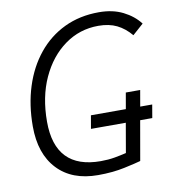

<svg xmlns="http://www.w3.org/2000/svg" viewBox="-80 -773 767 854"><g transform="rotate(-10 303.0 -346.5)"><path d="M294.9 9.8Q177.2 9.8 111.6 -60.1Q45.9 -129.9 45.9 -253.9Q45.9 -350.6 72 -432.6Q98.1 -514.6 147.5 -575.4Q196.8 -636.2 266.6 -669.7Q336.4 -703.1 423.3 -703.1Q485.4 -703.1 531.7 -679.9Q578.1 -656.7 606.4 -619.6L557.1 -575.7Q528.3 -609.9 493.4 -627Q458.5 -644 410.2 -644Q325.7 -644 258.1 -595.2Q190.4 -546.4 151.1 -460.7Q111.8 -375 111.8 -263.2Q111.8 -49.3 317.4 -49.3Q351.1 -49.3 380.1 -54.4Q409.2 -59.6 433.1 -65.4L456.1 -198.2H298.8L309.1 -257.8H466.8L479.5 -330.6H544.4L531.7 -257.8H585.9L575.7 -198.2H521L489.7 -19.5Q468.3 -13.2 414.6 -1.7Q360.8 9.8 294.9 9.8Z"/></g></svg>

Font: Cascadia Mono Light
Style: Italic
Weight: 300
Italic angle: -10°
Monospace: yes
Designer: Aaron Bell
Foundry: Saja Typeworks
Version: Version 2404.023; ttfautohint (v1.8.4)